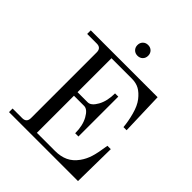

<svg xmlns="http://www.w3.org/2000/svg" viewBox="-244 -1041 1184 1184"><g transform="rotate(45 347.5 -449.5)"><path d="M319.8 -818.8Q306.6 -832 306.6 -852.5Q306.6 -873 319.8 -886.2Q333 -899.4 353.5 -899.4Q374 -899.4 387.2 -886.2Q400.4 -873 400.4 -852.5Q400.4 -832 387.2 -818.8Q374 -805.7 353.5 -805.7Q333 -805.7 319.8 -818.8ZM39.1 0V-31.2H123Q161.1 -31.2 161.1 -70.3V-642.6Q161.1 -681.6 123 -681.6H39.1V-712.9H622.1L630.9 -433.6H603.5Q600.1 -478.5 585.4 -533Q570.8 -587.4 545.9 -619.1Q520.5 -651.4 493.4 -666.5Q466.3 -681.6 428.7 -681.6H251V-385.7H339.8Q369.1 -385.7 394.5 -431.4Q419.9 -477.1 419.9 -543.9H448.2V-196.3H419.9Q419.9 -263.2 394.5 -308.8Q369.1 -354.5 339.8 -354.5H251V-31.2H409.2Q458 -31.2 494.4 -48.1Q530.8 -64.9 558.6 -103.5Q581.1 -134.8 593 -173.3Q605 -211.9 615.2 -282.2H644.5L640.6 0Z"/></g></svg>

Font: Theano Modern
Style: Regular
Weight: 400
Designer: Alexey Kryukov
Version: Version 2.00